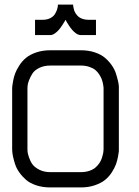

<svg xmlns="http://www.w3.org/2000/svg" viewBox="-20 -820 606 840"><path d="M33.2 -433.1Q33.2 -436.5 33.7 -442.6Q34.2 -448.7 37.4 -466.1Q40.5 -483.4 46.4 -499Q52.2 -514.6 64.7 -533.9Q77.1 -553.2 94 -567.1Q110.8 -581.1 138.4 -590.6Q166 -600.1 200.2 -600.1H333.5Q367.7 -600.1 395 -590.8Q422.4 -581.5 439.5 -566.9Q456.5 -552.2 469 -534.4Q481.4 -516.6 487.1 -498.8Q492.7 -481 496.1 -466.3Q499.5 -451.7 500 -442.4V-433.1V-166.5Q500 -163.1 499.8 -157Q499.5 -150.9 496.1 -133.5Q492.7 -116.2 487.1 -100.6Q481.4 -85 469 -65.7Q456.5 -46.4 439.5 -32.7Q422.4 -19 395 -9.5Q367.7 0 333.5 0H200.2Q166 0 138.4 -9.3Q110.8 -18.6 94 -33.2Q77.1 -47.9 64.7 -65.4Q52.2 -83 46.4 -100.8Q40.5 -118.7 37.4 -133.3Q34.2 -147.9 33.7 -157.2L33.2 -166.5ZM100.1 -433.1V-166.5Q100.1 -162.6 100.6 -155.8Q101.1 -148.9 106.7 -131.8Q112.3 -114.7 121.6 -101.6Q130.9 -88.4 151.6 -77.6Q172.4 -66.9 200.2 -66.9H333.5Q354 -66.9 370.6 -72.5Q387.2 -78.1 397.2 -86.7Q407.2 -95.2 414.6 -106Q421.9 -116.7 425.3 -127.4Q428.7 -138.2 430.7 -146.7Q432.6 -155.3 432.6 -161.1L433.1 -166.5V-433.1Q433.1 -435.1 432.9 -438.7Q432.6 -442.4 430.7 -452.9Q428.7 -463.4 425.3 -472.7Q421.9 -481.9 414.6 -493.7Q407.2 -505.4 397.2 -513.7Q387.2 -522 370.6 -527.6Q354 -533.2 333.5 -533.2H200.2Q172.4 -533.2 151.6 -522.9Q130.9 -512.7 121.6 -497.8Q112.3 -482.9 106.7 -468.3Q101.1 -453.6 100.6 -443.4ZM133.3 -666.5V-733.4H166.5Q185.1 -733.4 199 -740.2Q212.9 -747.1 219.2 -756.8Q225.6 -766.6 229 -776.4Q232.4 -786.1 232.9 -793L233.4 -799.8H299.8Q299.8 -798.3 300 -795.9Q300.3 -793.5 301.5 -786.6Q302.7 -779.8 304.9 -773.4Q307.1 -767.1 312.3 -759.5Q317.4 -752 324.2 -746.3Q331.1 -740.7 342 -737.1Q353 -733.4 366.7 -733.4H399.9V-666.5H333.5Q305.7 -666.5 272.9 -722.2Q266.6 -733.4 266.6 -733.4Q265.1 -730.5 262.7 -726.1Q260.3 -721.7 252.7 -710.2Q245.1 -698.7 237.8 -689.9Q230.5 -681.2 220 -673.8Q209.5 -666.5 200.2 -666.5Z"/></svg>

Font: Malkor
Style: Regular
Weight: 400
Version: Version 1.3